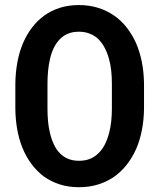

<svg xmlns="http://www.w3.org/2000/svg" viewBox="-20 -741 640 770"><path d="M557.6 -305.7V-404.3Q557.1 -450.7 548.8 -492.7Q540.5 -534.7 524.4 -570.8Q509.3 -603.5 487.8 -631.1Q466.3 -658.7 438 -678.2Q409.7 -698.2 373.8 -709.5Q337.9 -720.7 296.4 -720.7Q254.9 -720.7 220.2 -709.7Q185.5 -698.7 157.7 -678.7Q129.4 -658.2 108.2 -630.1Q86.9 -602.1 72.3 -567.9Q57.1 -532.2 49.6 -490.7Q42 -449.2 41.5 -404.3V-305.7Q42 -262.7 48.8 -223.4Q55.7 -184.1 69.3 -149.9Q84 -113.3 106 -83.7Q127.9 -54.2 155.8 -33.2Q184.6 -12.7 219.7 -1.5Q254.9 9.8 296.9 9.8Q336.9 9.8 371.1 -0.5Q405.3 -10.7 433.6 -29.3Q463.9 -49.8 487.3 -79.3Q510.7 -108.9 526.4 -144.5Q541.5 -179.7 549.3 -220.5Q557.1 -261.2 557.6 -305.7ZM428.7 -405.3V-305.7Q428.7 -279.3 426 -254.2Q423.3 -229 417.5 -207.5Q410.6 -180.7 399.2 -159.2Q387.7 -137.7 371.1 -123Q356.9 -109.9 338.4 -103Q319.8 -96.2 296.9 -96.2Q272.9 -96.2 254.6 -103.5Q236.3 -110.8 222.7 -124Q207.5 -138.2 196.8 -160.4Q186 -182.6 180.2 -208.5Q174.8 -230.5 172.6 -255.1Q170.4 -279.8 170.4 -305.7V-405.3Q170.4 -432.1 172.9 -457.5Q175.3 -482.9 180.7 -505.4Q187 -532.7 198.5 -554.2Q210 -575.7 227.1 -590.3Q240.2 -601.6 257.3 -607.7Q274.4 -613.8 296.4 -613.8Q318.8 -613.8 336.7 -607.2Q354.5 -600.6 368.7 -589.4Q385.7 -574.7 397.7 -553.2Q409.7 -531.7 417 -505.4Q423.3 -482.9 426 -457.5Q428.7 -432.1 428.7 -405.3Z"/></svg>

Font: Roboto Mono SemiBold
Style: Regular
Weight: 600
Monospace: yes
Designer: Google
Version: Version 3.000